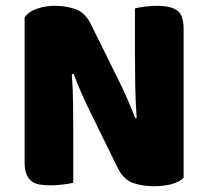

<svg xmlns="http://www.w3.org/2000/svg" viewBox="-20 -635 719 663"><path d="M614 -21Q600 -7 573.5 0.5Q547 8 510 8Q473 8 440 -3Q407 -14 386 -56L287 -258Q272 -289 260 -316.5Q248 -344 234 -380L228 -379Q232 -325 232.5 -269Q233 -213 233 -159V-4Q222 -1 199.5 2Q177 5 155 5Q133 5 116 2Q99 -1 88 -10Q77 -19 71 -34.5Q65 -50 65 -75V-575Q79 -595 108 -605Q137 -615 170 -615Q207 -615 240.5 -603.5Q274 -592 294 -551L394 -349Q409 -318 421 -290.5Q433 -263 447 -227L452 -228Q448 -282 447 -336Q446 -390 446 -444V-606Q457 -609 479.5 -612Q502 -615 524 -615Q568 -615 591 -599.5Q614 -584 614 -535Z"/></svg>

Font: Baloo Tamma
Style: Regular
Weight: 400
Designer: Divya Kowshik and Ek Type
Foundry: Ek Type
Version: Version 1.007;PS 1.000;hotconv 1.0.88;makeotf.lib2.5.647800